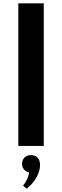

<svg xmlns="http://www.w3.org/2000/svg" viewBox="-20 -880 374 1158"><path d="M90.5 0H244V-860H90.5ZM141.5 258Q178.5 228 200 189.5Q221.5 151 221.5 116Q221.5 86 206.5 70.8Q191.5 55.5 167.5 55.5Q143 55.5 128 70.2Q113 85 113 108.5Q113 128 124.8 141.8Q136.5 155.5 155.5 160Q153.5 180.5 142 203.8Q130.5 227 119 239.5Z"/></svg>

Font: Spartan
Style: Bold
Weight: 700
Designer: Matt Bailey, Mirko Velimirovic
Foundry: Matt Bailey
Version: Version 1.003; ttfautohint (v1.8.3)